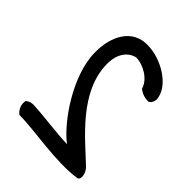

<svg xmlns="http://www.w3.org/2000/svg" viewBox="-184 -724 843 843"><g transform="rotate(45 237.5 -302.5)"><path d="M437 10C315 29 157 -6 59 -6C42 -17 28 -44 35 -69C47 -79 61 -83 78 -81C142 -78 236 -64 297 -63C217 -123 99 -295 99 -434C97 -532 142 -627 246 -621C327 -618 422 -561 435 -493C441 -473 431 -454 419 -448C393 -446 370 -457 357 -469C346 -512 289 -547 242 -547C201 -537 172 -499 172 -438C172 -263 341 -134 427 -51C449 -28 450 3 437 10Z"/></g></svg>

Font: Snowfall
Style: Rev
Weight: 400
Designer: Jasper
Foundry: Cannot Into Space Fonts
Version: Version 0.9